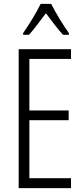

<svg xmlns="http://www.w3.org/2000/svg" viewBox="-20 -967 432 987"><path d="M243 -947H189C168 -903 127 -837 99 -797V-788H129C155 -816 188 -863 216 -899C245 -861 276 -818 304 -788H334V-797C311 -828 266 -901 243 -947ZM345 0V-51H131V-349H333V-399H131V-664H345V-714H76V0Z"/></svg>

Font: Noto Sans Armenian ExtraCondensed Light
Style: Regular
Weight: 300
Width: 2
Designer: Monotype Design Team
Foundry: Monotype Imaging Inc.
Version: Version 2.008